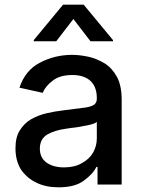

<svg xmlns="http://www.w3.org/2000/svg" viewBox="-20 -787 609 819"><path d="M137 -7Q96 -26 70 -63Q46 -101 46 -154Q46 -202 64 -230Q82 -260 112 -278Q144 -296 179 -304Q213 -312 255 -317L334 -327Q364 -330 379 -339Q393 -347 393 -366V-369Q393 -415 367 -441Q339 -467 289 -467Q235 -467 205 -443Q175 -421 162 -391L63 -413Q88 -488 151 -520Q214 -553 288 -553Q319 -553 357 -545Q390 -538 426 -517Q458 -497 479 -459Q499 -421 499 -362V0H396V-75H391Q377 -45 337 -16Q299 12 230 12Q176 12 137 -7ZM329 -91Q361 -108 377 -136Q393 -164 393 -197V-267Q386 -260 360 -254Q342 -250 307 -244Q279 -241 262 -238Q216 -232 183 -214Q150 -195 150 -153Q150 -114 179 -93Q208 -73 253 -73Q298 -73 329 -91ZM220 -611H124V-616L249 -767H337L462 -616V-611H366L293 -706Z"/></svg>

Font: Sinter Medium
Style: Regular
Weight: 500
Foundry: Adobe & rsms
Version: Version 1.000